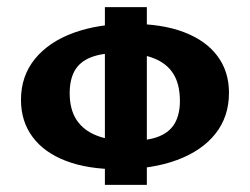

<svg xmlns="http://www.w3.org/2000/svg" viewBox="-20 -507 704 540"><path d="M313 -31Q227 -31 165.5 -54.5Q104 -78 71.5 -122Q39 -166 39 -226Q39 -293 78 -341Q117 -389 186.5 -414.5Q256 -440 348 -440Q436 -440 497.5 -416.5Q559 -393 591.5 -349.5Q624 -306 624 -246Q624 -179 586 -131Q548 -83 478 -57Q408 -31 313 -31ZM347 -111Q397 -111 427.5 -123.5Q458 -136 472 -161Q486 -186 486 -223Q486 -270 467.5 -299.5Q449 -329 411.5 -343.5Q374 -358 316 -358Q266 -358 235 -345.5Q204 -333 190 -308Q176 -283 176 -245Q176 -199 195.5 -169.5Q215 -140 252.5 -125.5Q290 -111 347 -111ZM275 13V-487H393V13Z"/></svg>

Font: Ysabeau SC ExtraBold
Style: Regular
Weight: 800
Designer: Christian Thalmann (Catharsis Fonts)
Version: Version 2.001;gftools[0.9.30]; featfreeze: smcp